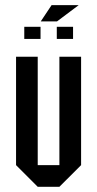

<svg xmlns="http://www.w3.org/2000/svg" viewBox="-20 -718 373 738"><path d="M41.7 -500H125V-83.3H208.3V-500H291.7V-83.3L208.3 0H125L41.7 -83.3ZM135.8 -568.3H73.3V-615H135.8ZM260.8 -568.3H198.3V-615H260.8ZM136.7 -635.8 178.3 -698.3H282.5L199.2 -635.8Z"/></svg>

Font: Yulong
Style: Regular
Weight: 400
Designer: GGBotNet
Foundry: f0n7.com
Version: 1.00